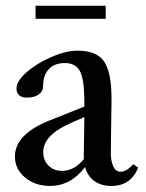

<svg xmlns="http://www.w3.org/2000/svg" viewBox="-20 -627 500 659"><path d="M102.1 -562.5V-607.4H342.8V-562.5ZM151.4 11.2Q100.6 11.2 65.9 -17.8Q31.2 -46.9 31.2 -89.8Q31.2 -166.5 150.9 -213.9L269.5 -261.2V-278.3Q269.5 -353 254.9 -381.8Q240.2 -410.6 202.6 -410.6Q167 -410.6 147.5 -389.6Q127.9 -368.7 127.9 -331.1Q127.9 -313.5 112.8 -302.7Q97.7 -292 73.2 -292Q36.6 -292 36.6 -324.2Q36.6 -348.6 71.8 -379.4Q106.9 -410.2 157 -431.6Q207 -453.1 246.6 -453.1Q311 -453.1 336.9 -416.5Q362.8 -379.9 362.8 -287.1Q362.8 -256.3 360.4 -105Q359.9 -75.7 368.4 -56.6Q377 -37.6 393.6 -37.6Q415 -37.6 437 -63.5L454.1 -51.8Q429.7 11.2 361.8 11.2Q328.1 11.2 304.4 -5.1Q280.8 -21.5 272 -53.7Q223.1 11.2 151.4 11.2ZM128.4 -105Q128.4 -76.7 146.5 -58.6Q164.6 -40.5 192.9 -40.5Q234.4 -40.5 267.6 -80.6V-94.2Q267.6 -115.7 268.6 -159.7Q269.5 -203.6 269.5 -225.1L230 -208Q177.7 -185.5 153.1 -160.4Q128.4 -135.3 128.4 -105Z"/></svg>

Font: Elstob 10pt Medium
Style: Regular
Weight: 500
Designer: Peter S. Baker
Version: Version 1.015